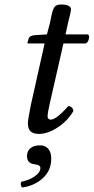

<svg xmlns="http://www.w3.org/2000/svg" viewBox="-20 -581 413 847"><path d="M116.2 -118.2 176.8 -389.2H106.9Q101.1 -389.2 101.1 -391.1Q101.1 -394.5 106 -409.2Q109.9 -424.3 133.8 -425.8L187 -429.2L200.2 -479Q202.1 -486.8 204.8 -501.2Q207.5 -515.6 209.7 -524.2Q211.9 -532.7 215.8 -542Q219.7 -551.3 226.8 -555.9Q233.9 -560.5 244.1 -561Q293 -562.5 293 -539.1Q293 -533.7 290.3 -522Q287.6 -510.3 283.9 -495.6Q280.3 -481 278.8 -474.1L269 -429.2H368.2Q376 -423.3 371.8 -408.2Q367.7 -393.1 357.9 -389.2H259.8L200.2 -127Q189.9 -82.5 189.9 -67.9Q189.9 -60.1 194.3 -56.6Q198.7 -53.2 203.1 -53.2Q228.5 -53.2 280.8 -112.8Q299.3 -112.8 304.2 -91.8Q277.8 -46.9 234.1 -18.6Q190.4 9.8 151.9 9.8Q127.4 9.8 115.2 -1.2Q103 -12.2 103 -38.1Q103 -51.3 116.2 -118.2ZM157.2 60.1Q179.2 60.1 192.6 75.2Q206.1 90.3 206.1 118.2Q206.1 171.4 168.7 205.3Q131.3 239.3 77.1 246.1Q68.8 235.8 73.2 221.2Q90.3 217.3 107.7 210.7Q125 204.1 141.6 190.2Q158.2 176.3 158.2 160.2Q158.2 151.4 148.9 147.7Q139.6 144 128.7 143.1Q117.7 142.1 108.4 133.5Q99.1 125 99.1 107.9Q99.1 85.4 114.3 72.8Q129.4 60.1 157.2 60.1Z"/></svg>

Font: Common Serif News
Style: Italic
Weight: 450
Italic angle: -12°
Designer: Philipp H. Poll, Khaled Hosny
Foundry: Stefan Peev, Context Ltd.
Version: Version 1.026